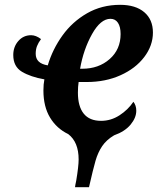

<svg xmlns="http://www.w3.org/2000/svg" viewBox="-20 -566 654 796"><path d="M306 -226Q303 -207 303 -182Q303 -125 327 -95Q351 -65 399 -65Q440 -65 475.5 -88Q511 -111 533 -144Q545 -129 545 -107Q545 -78 521.5 -49.5Q498 -21 453 -5Q421 14 403.5 40Q386 66 376 100.5Q366 135 349 210H291Q292 201 296 183Q306 123 306 95Q306 23 263 -10Q215 -33 187.5 -78.5Q160 -124 160 -191Q160 -217 164 -237Q107 -247 71 -268.5Q35 -290 35 -338Q35 -372 56 -396Q77 -420 109 -420Q129 -420 150 -404Q139 -389 133.5 -375Q128 -361 128 -343Q128 -303 178 -295Q198 -362 239 -419Q280 -476 341 -511Q402 -546 478 -546Q542 -546 578 -515.5Q614 -485 614 -431Q614 -377 578 -329.5Q542 -282 479.5 -254Q417 -226 340 -226ZM312 -281H321Q389 -281 434.5 -321Q480 -361 480 -425Q480 -455 469 -471.5Q458 -488 438 -488Q397 -488 361.5 -424.5Q326 -361 312 -281Z"/></svg>

Font: Noto Serif Narrow
Style: Bold Italic
Weight: 700
Width: 4
Italic angle: -12°
Designer: Monotype Design Team
Foundry: Monotype Imaging Inc.
Version: Version 1.001